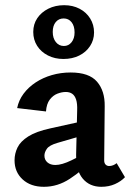

<svg xmlns="http://www.w3.org/2000/svg" viewBox="-20 -711 502 739"><path d="M370 8Q325 8 298.5 -23.5Q272 -55 273 -116L277 -286Q278 -312 273 -327.5Q268 -343 258 -350Q248 -357 233 -357Q218 -357 201 -350.5Q184 -344 171.5 -327.5Q159 -311 157 -282L46 -295Q52 -325 70.5 -350Q89 -375 117 -393.5Q145 -412 179.5 -422Q214 -432 252 -432Q323 -432 353.5 -396.5Q384 -361 383 -302L381 -94Q381 -83 386.5 -77.5Q392 -72 400 -72Q408 -72 415.5 -75Q423 -78 429 -83L461 -29Q446 -13 422.5 -2.5Q399 8 370 8ZM149 8Q98 8 67 -20.5Q36 -49 36 -94Q36 -120 47.5 -143.5Q59 -167 89 -186Q119 -205 174 -217L337 -253L342 -202L201 -161Q170 -152 160.5 -138.5Q151 -125 151 -112Q151 -96 162.5 -86Q174 -76 193 -76Q218 -76 255 -94Q292 -112 338 -136L340 -97Q296 -54 249 -23Q202 8 149 8ZM224 -484Q191 -484 164.5 -497.5Q138 -511 123 -534.5Q108 -558 108 -588Q108 -618 123.5 -641Q139 -664 166 -677.5Q193 -691 227 -691Q260 -691 286 -677.5Q312 -664 327 -640Q342 -616 342 -586Q342 -557 326.5 -533.5Q311 -510 284.5 -497Q258 -484 224 -484ZM226 -534Q244 -534 255.5 -548.5Q267 -563 267 -586Q267 -611 255.5 -625.5Q244 -640 225 -640Q206 -640 194.5 -626Q183 -612 183 -588Q183 -564 195 -549Q207 -534 226 -534Z"/></svg>

Font: Ysabeau Office
Style: Bold
Weight: 700
Designer: Christian Thalmann (Catharsis Fonts)
Version: Version 2.001;gftools[0.9.30]; featfreeze: tnum,lnum,ss02